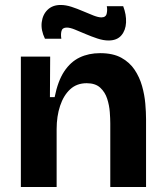

<svg xmlns="http://www.w3.org/2000/svg" viewBox="-20 -753 665 773"><path d="M64 0V-316V-525H182L181 -362H200Q213 -427 238.5 -465.5Q264 -504 300.5 -521.5Q337 -539 383 -539Q435 -539 468.5 -520.5Q502 -502 522 -472Q542 -442 552 -406.5Q562 -371 565 -336Q568 -301 568 -273V0H424V-256Q424 -275 422 -302Q420 -329 411.5 -355.5Q403 -382 383.5 -400Q364 -418 329 -418Q289 -418 262.5 -393.5Q236 -369 222 -327Q208 -285 208 -233V0ZM417 -590Q396 -590 372 -598Q348 -606 324.5 -616Q301 -626 281.5 -634Q262 -642 249 -642Q231 -642 227.5 -628Q224 -614 227 -597H161Q144 -632 148 -663.5Q152 -695 172 -714Q192 -733 224 -733Q245 -733 268 -725.5Q291 -718 314 -708Q337 -698 356.5 -690.5Q376 -683 388 -683Q406 -683 409.5 -698Q413 -713 410 -728H476Q489 -694 487.5 -662.5Q486 -631 468.5 -610.5Q451 -590 417 -590Z"/></svg>

Font: Bricolage Grotesque 48pt Condensed ExtraBold
Style: Bold
Weight: 700
Version: Version 1.000;gftools[0.9.30]